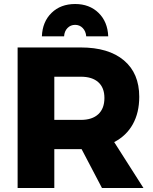

<svg xmlns="http://www.w3.org/2000/svg" viewBox="-20 -938 764 958"><path d="M355 -814Q332 -814 316.7 -798.1Q301.3 -782.2 299.8 -756.8H189Q191.9 -829.6 237.3 -873.8Q282.7 -918 355 -918Q426.3 -918 471.7 -873.8Q517.1 -829.6 520 -756.8H410.2Q408.2 -782.2 392.8 -798.1Q377.4 -814 355 -814ZM695.8 0H488.8L387.2 -193.8H382.8H251V0H67.9V-701.2H382.8Q522 -701.2 598.4 -636.7Q674.8 -572.3 674.8 -455.1Q674.8 -376 642.8 -318.4Q610.8 -260.7 549.8 -229ZM251 -555.2V-339.8H383.8Q439.9 -339.8 470.5 -368.2Q501 -396.5 501 -449.2Q501 -500.5 470.5 -527.8Q439.9 -555.2 383.8 -555.2Z"/></svg>

Font: Montserrat-Arabic
Style: Bold
Weight: 700
Designer: Mohamed Gaber
Foundry: Kief Type Foundry
Version: Version 5.008;PS 005.008;hotconv 1.0.88;makeotf.lib2.5.64775